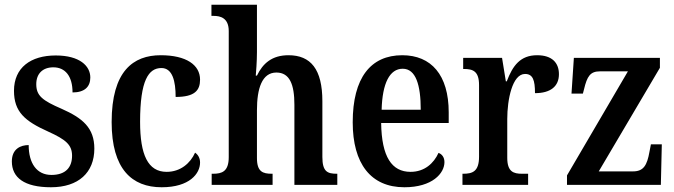

<svg xmlns="http://www.w3.org/2000/svg" viewBox="-20 -780 2844 810"><path d="M195 10C311 10 378 -52 378 -153C378 -241 328 -282 240 -321C159 -356 133 -376 133 -425C133 -469 160 -496 205 -496C255 -496 286 -459 286 -390C337 -390 361 -414 361 -453C361 -502 316 -546 215 -546C110 -546 39 -495 39 -397C39 -308 85 -269 183 -225C258 -191 284 -169 284 -123C284 -74 257 -42 197 -42C135 -42 101 -91 101 -168C67 -168 30 -152 30 -99C30 -31 82 10 195 10Z M662 10C780 10 824 -48 824 -94C824 -113 816 -127 803 -136C783 -91 741 -55 683 -55C604 -55 571 -127 571 -266C571 -442 607 -493 661 -493C708 -493 721 -437 721 -371C802 -371 824 -399 824 -444C824 -506 766 -547 658 -547C542 -547 451 -480 451 -265C451 -66 537 10 662 10Z M873 0H1130V-47H1127C1089 -47 1064 -55 1064 -113V-315C1064 -406 1085 -474 1146 -474C1202 -474 1222 -424 1222 -338V0H1403V-47H1401C1361 -47 1340 -56 1340 -118V-353C1340 -488 1291 -547 1197 -547C1128 -547 1089 -513 1064 -461H1059C1060 -471 1064 -520 1064 -560V-760H872V-713H881C909 -713 945 -705 945 -649V-117C945 -56 916 -47 879 -47H873Z M1686 10C1804 10 1855 -49 1855 -96C1855 -117 1844 -130 1830 -135C1810 -91 1771 -55 1712 -55C1633 -55 1590 -118 1588 -261H1873V-306C1873 -464 1799 -547 1677 -547C1544 -547 1468 -452 1468 -264C1468 -90 1544 10 1686 10ZM1755 -317H1590C1593 -429 1624 -490 1679 -490C1734 -490 1755 -422 1755 -317Z M1931 0H2208V-47H2182C2147 -47 2120 -55 2120 -114V-278C2120 -359 2141 -468 2195 -468C2228 -468 2237 -442 2237 -387C2303 -387 2338 -416 2338 -467C2338 -515 2309 -547 2246 -547C2175 -547 2143 -503 2118 -437H2114L2098 -536H1934V-489H1937C1975 -489 2001 -480 2001 -421V-119C2001 -56 1973 -47 1934 -47H1931Z M2372 0H2768L2772 -171H2726L2720 -140C2710 -83 2695 -57 2651 -57H2506L2764 -494V-536H2401L2391 -385H2439L2444 -404C2457 -458 2470 -479 2511 -479H2629L2372 -40Z"/></svg>

Font: Noto Serif Armenian Condensed SemiBold
Style: Regular
Weight: 600
Width: 3
Designer: Monotype Design Team
Foundry: Monotype Imaging Inc.
Version: Version 2.008